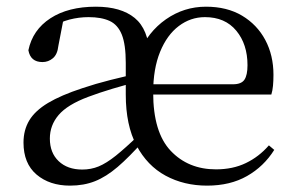

<svg xmlns="http://www.w3.org/2000/svg" viewBox="-20 -551 898 585"><path d="M193.3 14.6Q131.1 14.6 91.3 -19.2Q51.6 -53.1 51.6 -116.5Q51.6 -154.9 69.3 -184.3Q86.9 -213.6 126.3 -237.3Q165.7 -260.9 230.9 -282.3Q270.5 -295.7 317.2 -307.5Q364 -319.3 404.8 -327.7V-303.1Q364.8 -293.3 322.6 -280.6Q280.5 -267.9 248.3 -255.7Q185.3 -232 158.6 -200.6Q131.9 -169.3 131.9 -128.8Q131.9 -85.4 158.8 -59.9Q185.7 -34.4 230.6 -34.4Q257.5 -34.4 280.8 -44Q304 -53.6 332.9 -76.6Q361.7 -99.7 403.6 -140L419.8 -121.1H416.8Q373.3 -72.2 338.4 -42.3Q303.4 -12.4 269.4 1.1Q235.4 14.6 193.3 14.6ZM610.9 14.6Q540.7 14.6 484.6 -15.7Q428.5 -46.1 395.9 -107.7Q363.2 -169.4 363.2 -263V-359.2Q363.2 -415.4 351.1 -445.6Q338.9 -475.8 313.8 -487.3Q288.8 -498.8 250 -498.8Q220.5 -498.8 191.7 -491.4Q162.9 -484 129.7 -463.7L173.2 -491.1L157.8 -411.1Q155 -385.2 141.2 -373.6Q127.4 -361.9 109.4 -361.9Q72.9 -361.9 66.5 -397.9Q79.4 -460 133.6 -495.3Q187.8 -530.6 272.2 -530.6Q348.5 -530.6 390.4 -496.3Q432.3 -462 435.9 -384L402.5 -386.8Q430.6 -453.8 485.6 -492.2Q540.7 -530.6 607.5 -530.6Q671.7 -530.6 717.5 -503.3Q763.4 -475.9 788.3 -429.2Q813.2 -382.4 813.2 -323.2Q813.2 -304.9 811.8 -289.8Q810.4 -274.6 806.7 -262.9H397.8V-294.2H689.7Q715.4 -294.2 724.8 -308.2Q734.1 -322.1 734.1 -352.3Q734.1 -416.2 699.9 -457.5Q665.7 -498.8 604.6 -498.8Q560.6 -498.8 524.8 -471.7Q488.9 -444.7 467.8 -393.1Q446.7 -341.5 446.7 -268.9Q446.7 -148 500.1 -91.5Q553.6 -35 638.1 -35Q689.5 -35 729.2 -54.2Q769 -73.3 799.3 -108.1L815.6 -94.3Q783.8 -43.7 732.6 -14.6Q681.4 14.6 610.9 14.6Z"/></svg>

Font: Noto Serif JP
Style: Regular
Weight: 200
Designer: Ryoko NISHIZUKA 西塚涼子 (kana & ideographs); Frank Grießhammer (Latin, Greek & Cyrillic); Wenlong ZHANG 张文龙 (bopomofo); San
Foundry: Adobe
Version: Version 2.001;hotconv 1.1.0;makeotfexe 2.6.0